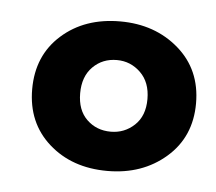

<svg xmlns="http://www.w3.org/2000/svg" viewBox="-32 -733 345 307"><g transform="rotate(5 141.0 -580.0)"><path d="M19 -580Q19 -634 56 -667Q93 -700 150 -700Q206 -700 244 -667Q282 -634 282 -580Q282 -526 244 -493Q206 -460 150 -460Q93 -460 56 -493Q19 -526 19 -580ZM96 -580Q96 -553 111.5 -538Q127 -523 150 -523Q172 -523 188 -538Q204 -553 204 -580Q204 -607 188 -622.5Q172 -638 150 -638Q127 -638 111.5 -622.5Q96 -607 96 -580Z"/></g></svg>

Font: Jost*
Style: Bold
Weight: 700
Version: Version 3.7